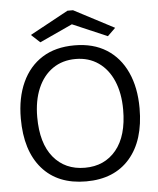

<svg xmlns="http://www.w3.org/2000/svg" viewBox="-55 -838 736 897"><g transform="rotate(-5 312.5 -390.0)"><path d="M313 11Q180 11 107 -73Q34 -157 34 -308Q34 -405 67 -477Q100 -549 162 -588Q224 -627 313 -627Q401 -627 463 -588Q525 -549 558 -477Q591 -405 591 -308Q591 -157 518 -73Q445 11 313 11ZM313 -53Q405 -53 459.5 -119Q514 -185 514 -308Q514 -385 489.5 -442.5Q465 -500 419.5 -531.5Q374 -563 313 -563Q251 -563 205.5 -531.5Q160 -500 135.5 -442.5Q111 -385 111 -308Q111 -185 165.5 -119Q220 -53 313 -53ZM156 -655 115 -693 295 -791H321L510 -692L473 -656L310 -726Z"/></g></svg>

Font: Inconsolata Expanded Thin
Style: Regular
Weight: 100
Width: 7
Monospace: yes
Designer: Raph Levien, Cyreal, Brenton Simpson
Foundry: Raph Levien, Cyreal, Google
Version: Version 3.100; ttfautohint (v1.8.4.7-5d5b)